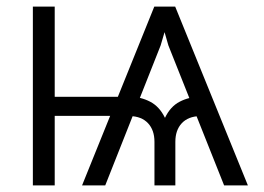

<svg xmlns="http://www.w3.org/2000/svg" viewBox="-20 -559 797 579"><path d="M655.8 0 487.8 -421.9 454.1 -539.1H508.3L727.5 0ZM79.1 0V-539.1H145V0ZM113.8 -209.5V-267.1H360.4V-209.5ZM445.8 0V-131.3Q445.8 -166.5 426.5 -187.3Q407.2 -208 372.1 -209V-267.1Q404.3 -267.1 432.6 -252.4Q460.9 -237.8 477.5 -203.6Q493.7 -237.8 522 -252.4Q550.3 -267.1 583 -267.1V-209Q547.4 -208 528.1 -187.3Q508.8 -166.5 508.8 -131.3V0ZM227.5 0 445.3 -539.1H499L464.4 -421.9L297.4 0Z"/></svg>

Font: Inter 18pt Light
Style: Regular
Weight: 300
Designer: Rasmus Andersson
Foundry: rsms
Version: Version 4.001;git-66647c0bb